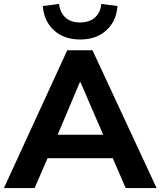

<svg xmlns="http://www.w3.org/2000/svg" viewBox="-31 -962 821 982"><path d="M-11 0 313 -705H442L770 0H612L527 -196L588 -153H169L231 -196L146 0ZM377 -541 248 -235 221 -273H536L513 -235L381 -541ZM379 -760Q297 -760 245.5 -806.5Q194 -853 188 -931L271 -942Q276 -897 304 -872Q332 -847 378 -847Q425 -847 454 -872Q483 -897 487 -942L570 -931Q564 -853 512.5 -806.5Q461 -760 379 -760Z"/></svg>

Font: Mulish ExtraLight ExtraBold
Style: Regular
Weight: 800
Version: Version 3.603